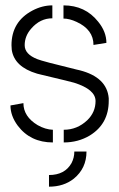

<svg xmlns="http://www.w3.org/2000/svg" viewBox="-20 -533 450 725"><path d="M165 171.9V127.9Q224.6 127.9 250 83Q260.7 62.5 260.7 39.1H306.6Q306.6 102.5 258.8 141.6Q220.7 171.9 165 171.9ZM19.5 -134.8 68.4 -143.6Q68.4 -92.8 122.1 -60.5Q151.4 -43.9 179.7 -43V4.9Q94.7 4.9 46.9 -58.6Q19.5 -95.7 19.5 -134.8ZM23.4 -362.3Q23.4 -451.2 102.5 -493.2Q139.6 -512.7 177.7 -512.7V-463.9Q131.8 -463.9 98.6 -425.8Q73.2 -397.5 73.2 -362.3Q73.2 -328.1 121.1 -309.6Q139.6 -301.8 268.6 -270.5Q275.4 -268.6 281.2 -267.6Q383.8 -241.2 390.6 -162.1Q390.6 -157.2 390.6 -152.3Q390.6 -65.4 319.3 -21.5Q275.4 4.9 220.7 4.9V-43Q271.5 -43 309.6 -79.1Q340.8 -109.4 340.8 -151.4Q340.8 -195.3 259.8 -220.7Q254.9 -222.7 135.7 -251Q127 -252.9 120.1 -254.9Q34.2 -280.3 24.4 -344.7Q23.4 -353.5 23.4 -362.3ZM219.7 -462.9V-512.7Q301.8 -512.7 350.6 -451.2Q381.8 -413.1 381.8 -371.1L333 -363.3Q333 -420.9 269.5 -450.2Q242.2 -462.9 219.7 -462.9Z"/></svg>

Font: Post No Bills Jaffna
Style: Regular
Weight: 400
Designer: Kosala Senevirathne, Siva Puranthara, Lasantha Premarathna, Tharique Azeez
Foundry: Mooniak
Version: Version 1.220 ; ttfautohint (v1.6)